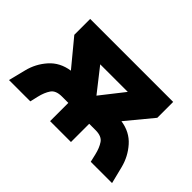

<svg xmlns="http://www.w3.org/2000/svg" viewBox="-94 -743 975 975"><g transform="rotate(45 394.0 -255.5)"><path d="M24 0 47 -92Q62 -153 103.5 -199.5Q145 -246 212.5 -256L96 -397V-511H692V-397L575.5 -256Q643 -246 684.2 -199.5Q725.5 -153 741 -92L764 0H611L601 -43Q592 -81.5 575.2 -106.2Q558.5 -131 515 -131H469V0H319V-131H273Q229.5 -131 212.8 -106.2Q196 -81.5 187 -43L177 0ZM394 -258 493 -384H295Z"/></g></svg>

Font: Overpass Black
Style: Regular
Weight: 900
Designer: Delve Withrington, Dave Bailey, Thomas Jockin
Foundry: Delve Fonts LLC
Version: Version 4.000; ttfautohint (v1.8.3)